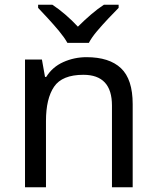

<svg xmlns="http://www.w3.org/2000/svg" viewBox="-20 -786 658 806"><path d="M343 -546Q439 -546 488 -499.5Q537 -453 537 -349V0H450V-343Q450 -472 330 -472Q241 -472 207 -422Q173 -372 173 -278V0H85V-536H156L169 -463H174Q200 -505 246 -525.5Q292 -546 343 -546ZM263 -606Q250 -629 228 -655.5Q206 -682 182 -708Q158 -734 140 -753V-766H200Q226 -749 254 -725Q282 -701 307 -674Q334 -701 362 -725Q390 -749 416 -766H478V-753Q459 -734 434.5 -708Q410 -682 387.5 -655.5Q365 -629 353 -606Z"/></svg>

Font: Noto IKEA Latin
Style: Regular
Weight: 400
Designer: Monotype Design Team
Foundry: Monotype Imaging Inc.
Version: Version 1.0